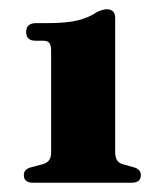

<svg xmlns="http://www.w3.org/2000/svg" viewBox="-20 -739 350 415"><path d="M56.5 -651Q36.5 -651 36.5 -670Q36.5 -689 58 -689H82.5Q124 -689 148.2 -695Q172.5 -701 189.5 -713Q203 -719 210.5 -719Q229 -719 229 -699.5V-409Q229 -388.5 245.5 -384L269 -377.5Q284.5 -373 284.5 -360.5Q284.5 -344 264 -344H52Q31.5 -344 31.5 -360.5Q31.5 -373.5 47.5 -377.5L72 -384Q90.5 -388.5 90.5 -409V-629Q90.5 -641.5 86.5 -646.2Q82.5 -651 74 -651Z"/></svg>

Font: Fraunces 144pt Soft Black
Style: Regular
Weight: 900
Version: Version 1.000;[b76b70a41]